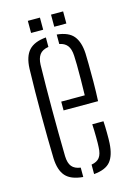

<svg xmlns="http://www.w3.org/2000/svg" viewBox="-109 -750 560 812"><g transform="rotate(-15 171.0 -344.0)"><path d="M51 -103.5Q50 -145 49.2 -193Q48.5 -241 48.5 -292.5Q48.5 -344 49 -395.5Q49.5 -447 51 -495.5Q53 -549 76.8 -575Q100.5 -601 152 -605.5V-564Q124.5 -559.5 113 -543.5Q101.5 -527.5 100.5 -500Q99.5 -454 99 -405Q98.5 -356 98.5 -305.2Q98.5 -254.5 99 -202.8Q99.5 -151 100.5 -99.5Q101.5 -68.5 113.8 -53.8Q126 -39 152 -35.5V5.5Q99 1 76 -25Q53 -51 51 -103.5ZM199.5 5.5V-36Q224 -40 235.2 -54.8Q246.5 -69.5 247.5 -99.5Q248.5 -114.5 248.2 -143.5Q248 -172.5 246.5 -200H295.5Q297 -178.5 297.2 -149Q297.5 -119.5 296.5 -103.5Q293.5 -51 272.2 -25Q251 1 199.5 5.5ZM144.5 -288V-326.5H247.5Q248.5 -360.5 248.8 -396Q249 -431.5 248.8 -459.8Q248.5 -488 247.5 -500Q246 -530 234 -545Q222 -560 199.5 -564V-605.5Q250.5 -600.5 272.2 -573.8Q294 -547 296.5 -496.5Q297 -485.5 297.5 -451.2Q298 -417 297.8 -372.8Q297.5 -328.5 295.5 -288ZM198 -640V-693H251V-640ZM96.5 -640V-693H149.5V-640Z"/></g></svg>

Font: Big Shoulders Stencil Text Thin ExtraLight
Style: Regular
Weight: 250
Version: Version 2.001